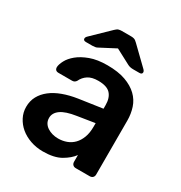

<svg xmlns="http://www.w3.org/2000/svg" viewBox="-171 -837 912 969"><g transform="rotate(30 285.5 -353.0)"><path d="M217 10Q178 10 144 -2Q110 -14 85.5 -34.5Q61 -55 46.5 -83Q32 -111 32 -143Q32 -178 47 -205.5Q62 -233 89 -254Q116 -275 154 -289Q192 -303 238 -310L375 -330V-351Q375 -393 354 -416Q333 -439 282 -439Q245 -439 223 -424.5Q201 -410 190 -386Q182 -373 167 -373H88Q66 -373 66 -395Q67 -411 79 -434Q91 -457 117 -478.5Q143 -500 184 -515Q225 -530 283 -530Q346 -530 389 -514.5Q432 -499 459 -473Q486 -447 497.5 -412Q509 -377 509 -338V-24Q509 -13 502.5 -6.5Q496 0 485 0H404Q393 0 386.5 -6.5Q380 -13 380 -24V-63Q360 -35 321 -12.5Q282 10 217 10ZM251 -85Q277 -85 300 -93.5Q323 -102 340 -119.5Q357 -137 367 -163.5Q377 -190 377 -226V-247L276 -231Q216 -222 188 -202Q160 -182 160 -153Q160 -136 167.5 -123.5Q175 -111 188 -102.5Q201 -94 217 -89.5Q233 -85 251 -85ZM130 -577Q114 -577 114 -589Q114 -597 124 -606L221 -700Q232 -711 240 -713.5Q248 -716 258 -716H313Q323 -716 331 -713.5Q339 -711 350 -700L447 -606Q457 -597 457 -589Q457 -577 441 -577H405Q386 -577 373 -584L286 -630L198 -584Q192 -580 183.5 -578.5Q175 -577 167 -577Z"/></g></svg>

Font: Fz Rubik Med
Style: Regular
Weight: 500
Designer: Hubert and Fischer
Foundry: Hubert and Fischer
Version: Vit hóa bi FontZin.com